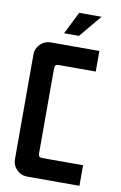

<svg xmlns="http://www.w3.org/2000/svg" viewBox="-90 -855 573 906"><g transform="rotate(10 196.5 -402.0)"><path d="M214.3 -803.6H321.4L232.1 -696.4H160.7ZM107.1 -642.9H339.3V-544.3H160.7Q142.9 -544.3 142.9 -526.4V-116.4Q142.9 -98.6 160.7 -98.6H357.1V0H107.1Q77.1 0 56.4 -20.7Q35.7 -41.4 35.7 -71.4V-571.4Q35.7 -601.4 56.4 -622.1Q77.1 -642.9 107.1 -642.9Z"/></g></svg>

Font: Aire Exterior
Style: Regular
Weight: 400
Width: 4
Designer: Jayvee Enaguas (HarvettFox96)
Version: 20190503.02